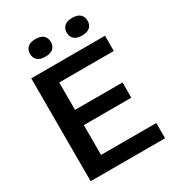

<svg xmlns="http://www.w3.org/2000/svg" viewBox="-218 -1067 1092 1196"><g transform="rotate(-30 328.0 -469.5)"><path d="M78.5 0V-740H609V-630.5H216.5V-109.5H614V0ZM154.5 -324V-433.5H558V-324ZM487 -812.5Q449.5 -812.5 430.8 -829.2Q412 -846 412 -875.5Q412 -905 430.8 -922Q449.5 -939 487 -939Q524.5 -939 543.2 -922Q562 -905 562 -875.5Q562 -846 543.2 -829.2Q524.5 -812.5 487 -812.5ZM223 -812.5Q185.5 -812.5 166.8 -829.2Q148 -846 148 -875.5Q148 -905 166.8 -922Q185.5 -939 223 -939Q260.5 -939 279.2 -922Q298 -905 298 -875.5Q298 -846 279.2 -829.2Q260.5 -812.5 223 -812.5Z"/></g></svg>

Font: Encode Sans SC SemiExpanded SemiBold
Style: Regular
Weight: 600
Width: 6
Designer: Multiple Designers
Foundry: Impallari Type
Version: Version 3.002